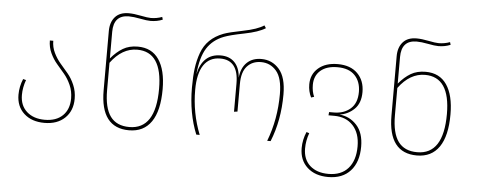

<svg xmlns="http://www.w3.org/2000/svg" viewBox="-57 -885 3056 1230"><g transform="rotate(5 1471.0 -270.0)"><path d="M258 -519Q258 -478 275.5 -442Q293 -406 317.5 -377.5Q342 -349 367 -319.5Q392 -290 409.5 -249Q427 -208 427 -161Q427 -83 378 -36.5Q329 10 247 10Q165 10 115.5 -35Q66 -80 66 -156Q66 -208 87 -258L106 -253Q88 -204 88 -156Q88 -88 131.5 -49Q175 -10 247 -10Q321 -10 362.5 -50.5Q404 -91 404 -161Q404 -207 386.5 -246.5Q369 -286 344.5 -315Q320 -344 295.5 -372.5Q271 -401 253.5 -438.5Q236 -476 236 -519Z M801 -529Q891 -529 937 -461.5Q983 -394 983 -271Q983 -132 934 -61Q885 10 791 10Q607 10 607 -231V-612Q607 -669 637 -703Q667 -737 725 -737Q757 -737 802 -728Q847 -719 867 -719Q905 -719 940 -732L945 -715Q909 -700 867 -700Q844 -700 800.5 -708.5Q757 -717 727 -717Q629 -717 629 -609V-438Q666 -482 706 -505.5Q746 -529 801 -529ZM791 -11Q960 -11 960 -271Q960 -509 799 -509Q702 -509 629 -410V-234Q629 -120 669 -65.5Q709 -11 791 -11Z M1223 0Q1169 -133 1169 -298Q1169 -370 1176 -422.5Q1183 -475 1200.5 -523Q1218 -571 1252.5 -604.5Q1287 -638 1339 -658Q1373 -671 1464 -689Q1555 -707 1597 -735L1608 -718Q1564 -690 1473 -672Q1382 -654 1344 -639Q1274 -612 1237 -554Q1200 -496 1190 -386Q1219 -519 1335 -519Q1392 -519 1425 -484.5Q1458 -450 1462 -387Q1468 -450 1503.5 -484.5Q1539 -519 1597 -519Q1666 -519 1711.5 -467Q1757 -415 1757 -305Q1757 -138 1701 0H1679Q1734 -143 1734 -305Q1734 -408 1695 -453.5Q1656 -499 1596 -499Q1541 -499 1507 -462Q1473 -425 1473 -347V-170L1451 -167V-349Q1451 -499 1334 -499Q1264 -499 1227.5 -444.5Q1191 -390 1191 -285Q1191 -136 1245 0Z M2126 -208Q2192 -202 2237 -153Q2282 -104 2282 -15Q2282 84 2231 140.5Q2180 197 2088 197Q2004 197 1953.5 151Q1903 105 1903 27Q1903 -27 1925 -78L1943 -72Q1925 -23 1925 27Q1925 98 1969 137.5Q2013 177 2088 177Q2170 177 2214.5 126.5Q2259 76 2259 -15Q2259 -100 2214 -148.5Q2169 -197 2093 -197H2056L2058 -218H2088Q2153 -218 2195 -254.5Q2237 -291 2237 -363Q2237 -429 2199 -469Q2161 -509 2087 -509Q2017 -509 1978 -475Q1939 -441 1939 -383Q1939 -340 1954 -307L1935 -301Q1916 -339 1916 -384Q1916 -449 1962.5 -489Q2009 -529 2087 -529Q2169 -529 2214.5 -483.5Q2260 -438 2260 -364Q2260 -293 2220.5 -254.5Q2181 -216 2126 -208Z M2652 -529Q2742 -529 2788 -461.5Q2834 -394 2834 -271Q2834 -132 2785 -61Q2736 10 2642 10Q2458 10 2458 -231V-612Q2458 -669 2488 -703Q2518 -737 2576 -737Q2608 -737 2653 -728Q2698 -719 2718 -719Q2756 -719 2791 -732L2796 -715Q2760 -700 2718 -700Q2695 -700 2651.5 -708.5Q2608 -717 2578 -717Q2480 -717 2480 -609V-438Q2517 -482 2557 -505.5Q2597 -529 2652 -529ZM2642 -11Q2811 -11 2811 -271Q2811 -509 2650 -509Q2553 -509 2480 -410V-234Q2480 -120 2520 -65.5Q2560 -11 2642 -11Z"/></g></svg>

Font: FiraGO Thin
Style: Regular
Weight: 100
Designer: bBox Type
Foundry: bBox Type GmbH
Version: Version 1.001;PS 001.001;hotconv 1.0.88;makeotf.lib2.5.64775